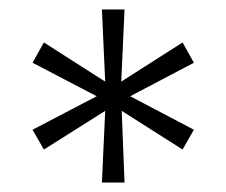

<svg xmlns="http://www.w3.org/2000/svg" viewBox="-20 -708 480 407"><path d="M238 -473 244 -321H196L203 -473L73 -391L49 -433L185 -504L49 -575L73 -618L203 -535L196 -688H244L237 -535L367 -618L391 -575L256 -504L391 -433L367 -391Z"/></svg>

Font: Azeri Sans Light
Style: Regular
Weight: 300
Designer: Hector Gatti & Omnibus-Type (original fonts) / Cristiano Sobral (main changes and remastering)
Version: Version 1.000; ttfautohint (v1.6)